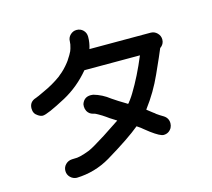

<svg xmlns="http://www.w3.org/2000/svg" viewBox="-104 -835 1089 985"><g transform="rotate(-15 440.0 -342.5)"><path d="M187 24Q167 23 153 9Q139 -5 139 -25Q139 -45 153 -59Q167 -73 187 -74L215 -75L232 -78Q256 -84 279 -93L288 -97Q305 -104 375 -148L463 -206Q418 -234 413 -239Q396 -251 378 -261L365 -268Q358 -271 352 -272Q332 -277 322 -295Q316 -307 316 -320L317 -332Q329 -367 365 -367Q372 -367 378 -366Q424 -353 462 -323Q494 -301 528 -281L539 -274Q546 -280 550 -288Q553 -288 553 -291Q564 -306 573 -321Q620 -398 662 -499H367Q307 -427 228 -384Q125 -329 101 -329Q89 -329 75 -339Q54 -352 54 -379Q54 -415 90 -426L95 -428Q101 -431 102 -431Q103 -431 105 -432Q107 -433 135 -446Q187 -469 231 -501L239 -508Q264 -527 290 -560L292 -563Q296 -567 299 -573Q314 -595 323 -614V-616Q326 -622 327 -627Q333 -647 333 -660Q333 -681 347.5 -695Q362 -709 381 -709Q402 -709 416 -695Q430 -681 430 -660Q430 -628 420 -597H745Q765 -597 779.5 -582.5Q794 -568 794 -548Q794 -523 772 -508Q760 -478 717 -383Q679 -298 623 -224Q623 -223 622.5 -222.5Q622 -222 621 -221Q622 -221 623.5 -219.5Q625 -218 651 -198Q661 -191 661.5 -190.5Q662 -190 662 -189Q680 -176 699 -165Q723 -150 723 -122Q723 -110 717 -98Q702 -73 674 -73Q656 -73 610 -107L582 -129Q575 -136 551 -152Q492 -103 367 -28Q284 21 187 24Z"/></g></svg>

Font: Bad Comic
Style: Regular
Weight: 400
Designer: GGBotNet
Foundry: f0n7
Version: 0.9